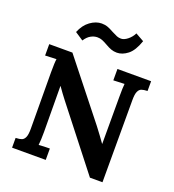

<svg xmlns="http://www.w3.org/2000/svg" viewBox="-167 -1083 1107 1222"><g transform="rotate(20 386.5 -472.0)"><path d="M48 0ZM667 -547V10H582L262 -399Q237 -431 207 -474H206L208 -164Q208 -108 204 -74Q236 -77 279 -77V0H51V-66Q78 -67 92 -72.5Q106 -78 114 -96Q122 -114 122 -153L120 -536Q120 -603 124 -626L48 -623V-700H205L511 -314Q553 -259 581 -219H582V-536Q582 -601 585 -626L510 -623V-700H738V-634Q711 -633 697 -627.5Q683 -622 675 -604Q667 -586 667 -547ZM470 -796Q449 -796 431 -802.5Q413 -809 391 -822Q370 -834 355 -840Q340 -846 322 -846Q300 -846 278 -834Q256 -822 238 -794L182 -831Q203 -883 241 -910.5Q279 -938 318 -938Q341 -938 359.5 -931Q378 -924 401 -911Q424 -899 436.5 -894Q449 -889 465 -889Q485 -889 508.5 -907.5Q532 -926 546 -954L603 -922Q579 -852 543 -824Q507 -796 470 -796Z"/></g></svg>

Font: Sumana
Style: Bold
Weight: 700
Designer: Cyreal, Alexei Vanyashin (Devanagari), Olga Karpushina (Latin)
Foundry: Cyreal
Version: Version 1.015;PS 001.015;hotconv 1.0.70;makeotf.lib2.5.58329